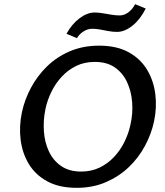

<svg xmlns="http://www.w3.org/2000/svg" viewBox="-20 -889 793 921"><path d="M348 12Q264 12 207 -19Q150 -50 118.5 -102Q87 -154 79 -218.5Q71 -283 85 -350Q98 -411 128.5 -468Q159 -525 205.5 -570.5Q252 -616 315 -643Q378 -670 455 -670Q540 -670 597 -638.5Q654 -607 685.5 -554.5Q717 -502 725 -437.5Q733 -373 719 -307Q706 -246 675 -188.5Q644 -131 597 -86.5Q550 -42 487.5 -15Q425 12 348 12ZM369 -66Q418 -66 457.5 -85Q497 -104 527 -136Q557 -168 577 -208.5Q597 -249 606 -292Q618 -345 614 -398Q610 -451 589.5 -495Q569 -539 531 -565.5Q493 -592 435 -592Q385 -592 346 -573Q307 -554 277 -522Q247 -490 227 -449.5Q207 -409 198 -366Q187 -313 190.5 -260Q194 -207 214.5 -163Q235 -119 273.5 -92.5Q312 -66 369 -66ZM349 -706 299 -727Q324 -773 361 -801Q398 -829 434 -829Q452 -829 472.5 -825.5Q493 -822 514.5 -818.5Q536 -815 554 -815Q576 -815 596 -830Q616 -845 628 -869L679 -848Q653 -796 615.5 -766Q578 -736 542 -736Q520 -736 499.5 -740Q479 -744 459.5 -747.5Q440 -751 422 -751Q401 -751 381 -738.5Q361 -726 349 -706Z"/></svg>

Font: Ysabeau Office SemiBold
Style: Italic
Weight: 600
Italic angle: -12°
Designer: Christian Thalmann (Catharsis Fonts)
Version: Version 2.001;gftools[0.9.30]; featfreeze: tnum,lnum,ss02